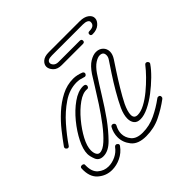

<svg xmlns="http://www.w3.org/2000/svg" viewBox="-157 -632 764 764"><g transform="rotate(-45 224.5 -250.5)"><path d="M76 -59Q52 -59 44.5 -78.5Q37 -98 37 -111Q37 -136 54 -170Q71 -204 98 -237Q125 -270 156 -292Q187 -314 215 -314Q229 -314 229 -304Q229 -300 226 -296.5Q223 -293 218 -294Q196 -296 168.5 -276.5Q141 -257 115.5 -226.5Q90 -196 73.5 -165Q57 -134 57 -111Q57 -97 62 -88Q67 -79 76 -79Q93 -79 115.5 -99.5Q138 -120 162 -151.5Q186 -183 208.5 -217.5Q231 -252 248.5 -280.5Q266 -309 275 -323Q294 -351 313 -362.5Q332 -374 348 -374Q366 -374 377.5 -363Q389 -352 389 -335Q389 -320 378 -303Q370 -291 352 -263.5Q334 -236 315 -204.5Q296 -173 283 -147Q269 -117 269 -99Q269 -79 289 -79Q307 -79 329.5 -91Q352 -103 375 -122Q398 -141 418 -161.5Q438 -182 451 -199Q454 -203 458 -203Q464 -203 467.5 -197.5Q471 -192 467 -187Q454 -168 431.5 -146Q409 -124 383 -104Q357 -84 331 -71.5Q305 -59 285 -59Q266 -59 257.5 -70Q249 -81 249 -98Q249 -119 261 -146Q274 -174 293.5 -207.5Q313 -241 332.5 -270.5Q352 -300 362 -315Q369 -325 369 -335Q369 -354 349 -354Q338 -354 322.5 -344Q307 -334 291 -311Q269 -278 242.5 -235Q216 -192 189 -154Q162 -117 133.5 -88Q105 -59 76 -59ZM0 -182Q-5 -182 -8.5 -187Q-12 -192 -8 -198Q9 -222 31.5 -250.5Q54 -279 82 -304.5Q110 -330 142 -346.5Q174 -363 209 -363Q220 -363 231 -360.5Q242 -358 252 -354Q258 -351 258 -345Q258 -341 254 -337.5Q250 -334 244 -336Q244 -336 241 -337Q238 -338 233 -339Q228 -341 222 -342Q216 -343 209 -343Q168 -343 131 -318Q94 -293 62.5 -257Q31 -221 8 -187Q5 -182 0 -182ZM253 5Q208 5 188.5 -19.5Q169 -44 169 -73Q169 -97 181 -119Q184 -124 190 -124Q195 -124 198.5 -119.5Q202 -115 199 -109Q189 -91 189 -73Q189 -51 204 -33Q219 -15 253 -15Q291 -15 325.5 -31.5Q360 -48 391 -71Q393 -73 397 -73Q407 -73 407 -63Q407 -58 403 -55Q371 -31 334 -13Q297 5 253 5ZM62 4Q29 4 3.5 -18Q-22 -40 -20 -86Q-20 -95 -10 -95Q-6 -95 -2.5 -92.5Q1 -90 0 -85Q-1 -49 18 -32.5Q37 -16 62 -16Q82 -16 102 -25.5Q122 -35 135 -53Q138 -57 143 -57Q148 -57 152 -52Q156 -47 151 -41Q135 -19 111 -7.5Q87 4 62 4ZM215 -433Q191 -433 179 -446Q167 -459 167 -472Q167 -485 179 -495.5Q191 -506 215 -506H389Q413 -506 427 -496Q441 -486 441 -472Q441 -458 427 -445.5Q413 -433 389 -433Q379 -433 379 -442Q379 -451 389 -451Q418 -451 418 -473Q418 -480 410 -484Q402 -488 389 -488H215Q187 -488 187 -472Q187 -465 194 -458Q201 -451 215 -451H334Q344 -451 344 -442Q344 -433 334 -433Z"/></g></svg>

Font: Neonderthaw
Style: Regular
Weight: 400
Designer: Robert E. Leuschke
Foundry: Robert E. Leuschke
Version: Version 1.010; ttfautohint (v1.8.3)